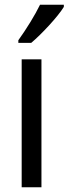

<svg xmlns="http://www.w3.org/2000/svg" viewBox="-20 -786 288 806"><path d="M248 -757V-766H148C126 -721 92 -666 57 -617V-606H111C154 -642 223 -716 248 -757ZM154 0V-537H71V0Z"/></svg>

Font: Noto Sans Gujarati Condensed
Style: Regular
Weight: 400
Width: 3
Designer: Jelle Bosma - Monotype Design Team, Universal Thirst
Foundry: Monotype Imaging Inc.
Version: Version 2.106